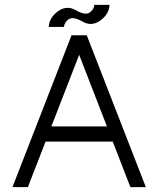

<svg xmlns="http://www.w3.org/2000/svg" viewBox="-20 -770 651 790"><path d="M443.8 -187.5H167.5L94.7 0H31.2L274.4 -625H336.9L580.1 0H516.6ZM191.4 -250H419.9L305.7 -544.4ZM243.2 -659.2H180.7Q182.1 -696.3 217.3 -722.7Q237.3 -737.8 258.3 -737.8Q275.4 -737.8 293 -727.5Q316.4 -713.9 332.5 -713.9Q342.8 -713.9 350.1 -719.2Q366.7 -731.9 368.2 -750H430.7Q429.2 -712.9 394 -686.5Q374 -671.4 353 -671.4Q336.4 -671.4 318.8 -681.6Q294.9 -695.3 278.8 -695.3Q268.6 -695.3 261.2 -689.9Q244.6 -677.2 243.2 -659.2Z"/></svg>

Font: Juliett
Style: Regular
Weight: 400
Designer: GGBotNet
Foundry: GGBotNet
Version: 0.60